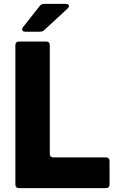

<svg xmlns="http://www.w3.org/2000/svg" viewBox="-20 -979 598 999"><path d="M80 0Q60 0 60 -20V-743Q60 -763 80 -763H219Q239 -763 239 -743V-180Q239 -160 259 -160H530Q550 -160 550 -140V-20Q550 0 530 0ZM112 -814Q104 -814 99.5 -817.5Q95 -821 95 -826Q95 -831 100 -838L186 -947Q195 -959 210 -959H321Q329 -959 334 -956Q339 -953 339 -948Q339 -942 331 -934L212 -824Q202 -814 188 -814Z"/></svg>

Font: Open Sauce Two Black
Style: Regular
Weight: 900
Designer: Alfredo Marco Pradil
Foundry: Creative Sauce Fz LLC
Version: Version 1.477